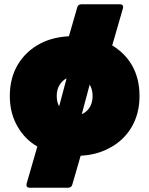

<svg xmlns="http://www.w3.org/2000/svg" viewBox="-20 -721 700 900"><path d="M358 9 319 144Q315 159 299 159H120Q100 159 105 139L155 -34Q97 -68 64 -125Q26 -188 26 -271Q26 -355 63.5 -418Q101 -481 169 -517Q227 -547 303 -551L342 -686Q346 -701 362 -701H541Q561 -701 556 -681L506 -508Q563 -474 597 -418Q634 -355 634 -271Q634 -188 596.5 -124.5Q559 -61 491 -26Q433 5 358 9ZM330 -180Q368 -180 391 -205.5Q414 -231 414 -271Q414 -311 391 -336.5Q368 -362 330 -362Q293 -362 269.5 -336.5Q246 -311 246 -271Q246 -231 269.5 -205.5Q293 -180 330 -180ZM341 -102H225L320 -458H436Z"/></svg>

Font: YamahaIndonesia935. App Black
Style: Regular
Weight: 900
Designer: Dalton Maag Ltd
Foundry: Dalton Maag Ltd
Version: Version 1.002; January 01, 2024; Regular/Italic